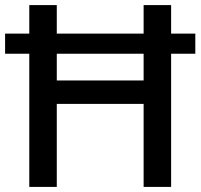

<svg xmlns="http://www.w3.org/2000/svg" viewBox="-20 -734 788 754"><path d="M95 0V-523H0V-602H95V-714H203V-602H544V-714H652V-602H747V-523H652V0H544V-326H203V0ZM203 -418H544V-523H203Z"/></svg>

Font: Noto Sans Bengali Medium
Style: Regular
Weight: 500
Designer: Jelle Bosma - Monotype Design Team
Foundry: Monotype Imaging Inc.
Version: Version 2.003; ttfautohint (v1.8.4.7-5d5b)